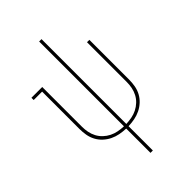

<svg xmlns="http://www.w3.org/2000/svg" viewBox="-273 -838 1146 1146"><g transform="rotate(-45 300.0 -265.0)"><path d="M290 205V0Q263 -1 237 -6Q211 -11 187.5 -22.5Q164 -34 144.5 -52Q125 -70 112.5 -93.5Q100 -117 95.5 -143Q91 -169 91 -195V-511H20V-530H111V-195Q111 -171 115.5 -148Q120 -125 131 -104Q142 -83 159.5 -66.5Q177 -50 198 -39.5Q219 -29 242.5 -24.5Q266 -20 290 -19V-735H310V-19Q334 -20 357.5 -24.5Q381 -29 402 -39.5Q423 -50 440.5 -66.5Q458 -83 469 -104Q480 -125 484.5 -148Q489 -171 489 -195V-530H509V-195Q509 -169 504.5 -143Q500 -117 487.5 -93.5Q475 -70 455.5 -52Q436 -34 412.5 -22.5Q389 -11 363 -6Q337 -1 310 0V205Z"/></g></svg>

Font: Iosevka Curly Slab ThEx
Style: Regular
Weight: 100
Width: 7
Monospace: yes
Designer: Belleve Invis
Foundry: Belleve Invis
Version: Version 11.1.0; ttfautohint (v1.8.3)